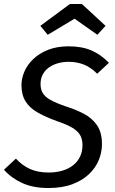

<svg xmlns="http://www.w3.org/2000/svg" viewBox="-21 -934 580 966"><path d="M324 -701Q392 -701 440.5 -679.5Q489 -658 527 -618L468 -563Q435 -596 400 -609.5Q365 -623 324 -623Q295 -623 269.5 -615.5Q244 -608 224.5 -594Q205 -580 194 -559Q183 -538 183 -511Q183 -485 194 -466Q205 -447 233.5 -431Q262 -415 312 -398Q360 -383 401 -361.5Q442 -340 467 -304Q492 -268 492 -209Q492 -169 476.5 -130Q461 -91 428 -59Q395 -27 344 -7.5Q293 12 222 12Q146 12 91 -13Q36 -38 -1 -80L59 -136Q90 -102 129.5 -84Q169 -66 224 -66Q262 -66 293.5 -75.5Q325 -85 347.5 -103Q370 -121 382 -146.5Q394 -172 394 -204Q394 -234 382 -254.5Q370 -275 342.5 -291.5Q315 -308 267 -324Q209 -345 168.5 -368Q128 -391 107.5 -424Q87 -457 87 -506Q87 -540 102 -574.5Q117 -609 147 -637.5Q177 -666 221.5 -683.5Q266 -701 324 -701ZM354 -840 219 -759 182 -804 331 -914H391L510 -804L469 -759Z"/></svg>

Font: Fira Sans Variable
Style: Italic
Weight: 397
Italic angle: -8°
Designer: Carrois Corporate & Edenspiekermann AG
Foundry: Carrois Corporate GbR & Edenspiekermann AG
Version: Version 4.202